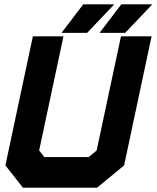

<svg xmlns="http://www.w3.org/2000/svg" viewBox="-20 -868 724 888"><path d="M86 0 5 -103 132 -700H273.5L161 -172L185 -141.5H390L427 -172L539.5 -700H681L554 -103L429 0ZM135.5 -71H409.5L490.5 -135.5L595.5 -629.5L490.5 -135.5L409.5 -71H135.5L82.5 -136.5L187.5 -629.5L82.5 -136.5ZM440.5 -716 541 -848H684.5L559 -716ZM348 -747H347.5L403.5 -812.5H404ZM264.5 -716 365 -848H508.5L383 -716ZM524 -747H523.5L579.5 -812.5H580Z"/></svg>

Font: Tourney Black
Style: Italic
Weight: 900
Italic angle: -12°
Version: Version 1.015